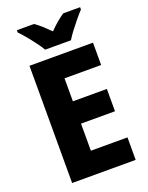

<svg xmlns="http://www.w3.org/2000/svg" viewBox="-169 -1014 847 1099"><g transform="rotate(-20 254.0 -465.0)"><path d="M461 0H74V-714H461V-578H238V-438H445V-302H238V-137H461ZM190 -770Q178 -791 157.5 -818.5Q137 -846 115 -872.5Q93 -899 76 -916V-930H180Q202 -915 223 -896Q244 -877 268 -853Q292 -878 314 -896.5Q336 -915 358 -930H461V-916Q444 -898 422.5 -872Q401 -846 380.5 -819Q360 -792 347 -770Z"/></g></svg>

Font: Noto Sans Khmer SemiCondensed ExtraBold
Style: Regular
Weight: 800
Width: 4
Designer: Danh Hong and the Monotype Design Team
Foundry: Monotype Imaging Inc.
Version: Version 2.004